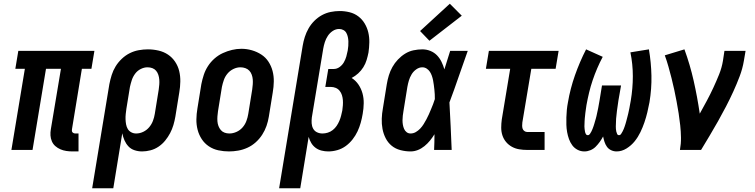

<svg xmlns="http://www.w3.org/2000/svg" viewBox="-20 -802 4040 1027"><path d="M368 8Q351 8 334.5 5.5Q318 3 303 -3.5Q288 -10 276 -20.5Q264 -31 257.5 -46Q251 -61 250 -77.5Q249 -94 252 -111L306 -434H226L154 0H41L113 -434H62L78 -530H485L469 -434H418L365 -111Q364 -107 364.5 -102Q365 -97 368 -94Q371 -91 375 -89.5Q379 -88 384 -88H400V8Z M473 205 565 -352Q570 -377 577.5 -401Q585 -425 598.5 -447Q612 -469 631.5 -487.5Q651 -506 674 -517.5Q697 -529 722 -533.5Q747 -538 771 -538Q800 -538 828 -531.5Q856 -525 878.5 -510Q901 -495 916.5 -472Q932 -449 938.5 -422Q945 -395 944.5 -366Q944 -337 939 -308L918 -178Q914 -155 907.5 -133Q901 -111 890 -90Q879 -69 863.5 -50Q848 -31 828 -17.5Q808 -4 785 2Q762 8 740 8Q719 8 699.5 1.5Q680 -5 667 -19Q654 -33 646 -51Q638 -69 634 -89L586 205ZM708 -88Q728 -88 746.5 -97Q765 -106 778 -121.5Q791 -137 798 -155.5Q805 -174 808 -193L829 -323Q831 -337 832 -350Q833 -363 832 -376Q831 -389 827 -401.5Q823 -414 815 -423.5Q807 -433 795 -437.5Q783 -442 769 -442Q751 -442 733 -433Q715 -424 703 -408Q691 -392 685 -373.5Q679 -355 675 -337L656 -220Q654 -206 652.5 -192Q651 -178 651.5 -164Q652 -150 654.5 -136.5Q657 -123 663.5 -112Q670 -101 682 -94.5Q694 -88 708 -88Z M1205 8Q1176 8 1148 2Q1120 -4 1097 -19.5Q1074 -35 1059 -58Q1044 -81 1037 -108Q1030 -135 1030.5 -164Q1031 -193 1036 -222L1057 -352Q1062 -377 1070 -401.5Q1078 -426 1092.5 -448.5Q1107 -471 1127.5 -489Q1148 -507 1172 -518Q1196 -529 1221 -535Q1246 -541 1271 -541Q1300 -541 1327.5 -533Q1355 -525 1378 -510Q1401 -495 1416 -472Q1431 -449 1438 -422Q1445 -395 1444.5 -366Q1444 -337 1439 -308L1418 -178Q1414 -153 1405.5 -128.5Q1397 -104 1382.5 -81.5Q1368 -59 1348 -41Q1328 -23 1304 -12Q1280 -1 1254.5 3.5Q1229 8 1205 8ZM1207 -88Q1226 -88 1245 -96.5Q1264 -105 1277.5 -120.5Q1291 -136 1298 -155Q1305 -174 1308 -193L1329 -323Q1331 -337 1332 -350.5Q1333 -364 1332 -377Q1331 -390 1326.5 -402.5Q1322 -415 1313.5 -424Q1305 -433 1292.5 -437.5Q1280 -442 1266 -442Q1247 -442 1228.5 -433Q1210 -424 1197 -408.5Q1184 -393 1177.5 -374.5Q1171 -356 1167 -337L1146 -207Q1144 -193 1143 -179.5Q1142 -166 1143 -153Q1144 -140 1148.5 -128Q1153 -116 1161 -106.5Q1169 -97 1181 -92.5Q1193 -88 1207 -88Z M1473 205 1599 -557Q1603 -581 1610.5 -604.5Q1618 -628 1630.5 -650Q1643 -672 1661.5 -690.5Q1680 -709 1702 -721Q1724 -733 1748.5 -738Q1773 -743 1797 -743Q1824 -743 1850 -736.5Q1876 -730 1896.5 -714.5Q1917 -699 1930.5 -676.5Q1944 -654 1950 -628.5Q1956 -603 1955.5 -575.5Q1955 -548 1951 -521Q1947 -501 1941 -481Q1935 -461 1923.5 -442.5Q1912 -424 1896 -409.5Q1880 -395 1861 -385Q1883 -371 1897.5 -349.5Q1912 -328 1919 -302.5Q1926 -277 1925.5 -249Q1925 -221 1920 -193Q1916 -169 1909.5 -145.5Q1903 -122 1892.5 -99.5Q1882 -77 1866 -56.5Q1850 -36 1829.5 -21Q1809 -6 1784.5 1Q1760 8 1736 8Q1718 8 1700 3.5Q1682 -1 1668 -11.5Q1654 -22 1645 -37Q1636 -52 1631 -70L1586 205ZM1705 -88Q1719 -88 1733.5 -92.5Q1748 -97 1760 -106.5Q1772 -116 1780.5 -128.5Q1789 -141 1795 -155Q1801 -169 1804.5 -183Q1808 -197 1811 -211Q1813 -225 1814 -239Q1815 -253 1814 -266.5Q1813 -280 1809 -293Q1805 -306 1796.5 -316.5Q1788 -327 1775.5 -332Q1763 -337 1750 -337H1720L1736 -433H1765Q1782 -433 1796.5 -443.5Q1811 -454 1819.5 -469Q1828 -484 1832.5 -500Q1837 -516 1840 -532Q1842 -544 1843 -556.5Q1844 -569 1843.5 -581Q1843 -593 1840.5 -604.5Q1838 -616 1832.5 -626Q1827 -636 1816.5 -641.5Q1806 -647 1794 -647Q1776 -647 1760 -636.5Q1744 -626 1733.5 -610Q1723 -594 1717.5 -576.5Q1712 -559 1709 -542L1648 -174Q1646 -158 1647 -142.5Q1648 -127 1655 -114Q1662 -101 1675.5 -94.5Q1689 -88 1705 -88Z M2176 8Q2149 8 2122 1Q2095 -6 2075 -22.5Q2055 -39 2043 -62.5Q2031 -86 2026 -112.5Q2021 -139 2022 -167Q2023 -195 2028 -222L2049 -352Q2053 -376 2060 -399Q2067 -422 2079 -443.5Q2091 -465 2108.5 -483.5Q2126 -502 2147 -515Q2168 -528 2192 -533Q2216 -538 2239 -538Q2262 -538 2282.5 -529.5Q2303 -521 2317.5 -506Q2332 -491 2341.5 -471.5Q2351 -452 2357 -431Q2365 -456 2372.5 -480.5Q2380 -505 2388 -530H2482Q2457 -461 2433.5 -392Q2410 -323 2384 -254Q2388 -191 2390.5 -127.5Q2393 -64 2396 0H2302Q2303 -21 2303.5 -42Q2304 -63 2304 -84Q2293 -66 2280 -50Q2267 -34 2250.5 -20.5Q2234 -7 2215 0.5Q2196 8 2176 8ZM2176 -88Q2191 -88 2204 -95.5Q2217 -103 2227.5 -114Q2238 -125 2246 -138Q2254 -151 2261 -164Q2268 -177 2274 -190.5Q2280 -204 2285.5 -217.5Q2291 -231 2296.5 -244.5Q2302 -258 2306 -272Q2306 -285 2305.5 -297.5Q2305 -310 2303.5 -322.5Q2302 -335 2300.5 -347.5Q2299 -360 2296.5 -372.5Q2294 -385 2290 -396.5Q2286 -408 2279.5 -418Q2273 -428 2262.5 -435Q2252 -442 2239 -442Q2222 -442 2206.5 -431Q2191 -420 2181.5 -404Q2172 -388 2167 -371Q2162 -354 2159 -337L2138 -207Q2136 -195 2134.5 -183Q2133 -171 2133 -158.5Q2133 -146 2135 -134.5Q2137 -123 2141.5 -112.5Q2146 -102 2155 -95Q2164 -88 2176 -88ZM2277 -584 2227 -636 2386 -782 2450 -718Z M2800 0Q2778 0 2757 -3.5Q2736 -7 2718 -17Q2700 -27 2687 -42.5Q2674 -58 2667.5 -77.5Q2661 -97 2661 -119Q2661 -141 2664 -163L2709 -434H2579L2595 -530H2968L2952 -434H2822L2774 -147Q2773 -138 2773 -129.5Q2773 -121 2775.5 -113.5Q2778 -106 2785 -101Q2792 -96 2800 -96H2893V0Z M3106 8Q3086 8 3069 -1Q3052 -10 3041 -25Q3030 -40 3023.5 -58Q3017 -76 3013.5 -95.5Q3010 -115 3009.5 -134.5Q3009 -154 3009.5 -174Q3010 -194 3012 -214.5Q3014 -235 3018 -255Q3024 -291 3033.5 -327.5Q3043 -364 3055.5 -399.5Q3068 -435 3083 -470Q3098 -505 3115 -538L3204 -498Q3188 -468 3174.5 -436.5Q3161 -405 3150 -372.5Q3139 -340 3131 -306.5Q3123 -273 3117 -240Q3116 -233 3115 -226Q3114 -219 3113 -212Q3112 -205 3111 -197.5Q3110 -190 3109.5 -183Q3109 -176 3108 -169Q3107 -162 3107 -154.5Q3107 -147 3106.5 -140Q3106 -133 3106 -126Q3106 -119 3107 -112Q3108 -105 3109 -98.5Q3110 -92 3113.5 -85.5Q3117 -79 3124 -79Q3131 -79 3135.5 -85.5Q3140 -92 3143.5 -99Q3147 -106 3149.5 -112.5Q3152 -119 3154.5 -126Q3157 -133 3159 -140Q3161 -147 3163 -154Q3165 -161 3167 -167.5Q3169 -174 3170.5 -181Q3172 -188 3173.5 -195Q3175 -202 3176.5 -209Q3178 -216 3179.5 -223Q3181 -230 3182 -237Q3183 -244 3184.5 -251Q3186 -258 3187 -265L3200 -345H3302L3288 -265Q3287 -258 3286 -251Q3285 -244 3284 -237Q3283 -230 3282 -223Q3281 -216 3280 -209Q3279 -202 3278.5 -195Q3278 -188 3277 -181Q3276 -174 3275.5 -167Q3275 -160 3275 -153Q3275 -146 3274.5 -139Q3274 -132 3274 -125.5Q3274 -119 3274.5 -112Q3275 -105 3276.5 -98.5Q3278 -92 3281 -85.5Q3284 -79 3291 -79Q3298 -79 3302.5 -86Q3307 -93 3310.5 -99.5Q3314 -106 3316.5 -112.5Q3319 -119 3321.5 -126Q3324 -133 3326 -140Q3328 -147 3330 -154Q3332 -161 3333.5 -167.5Q3335 -174 3337 -181Q3339 -188 3340.5 -195Q3342 -202 3343.5 -209Q3345 -216 3346.5 -223Q3348 -230 3349 -237Q3350 -244 3351.5 -250.5Q3353 -257 3354 -264Q3365 -330 3365 -394.5Q3365 -459 3352 -522L3451 -538Q3463 -468 3464.5 -397.5Q3466 -327 3454 -255Q3449 -228 3442.5 -201Q3436 -174 3427 -147.5Q3418 -121 3405.5 -95Q3393 -69 3375 -46.5Q3357 -24 3331.5 -8Q3306 8 3278 8Q3263 8 3249 1.5Q3235 -5 3226.5 -17Q3218 -29 3213.5 -43Q3209 -57 3206 -72Q3198 -57 3188 -43Q3178 -29 3166 -17Q3154 -5 3138 1.5Q3122 8 3106 8Z M3617 0Q3623 -33 3622.5 -66Q3622 -99 3618.5 -131.5Q3615 -164 3610 -196Q3605 -228 3599 -259.5Q3593 -291 3586.5 -322Q3580 -353 3572 -384Q3564 -415 3555.5 -445.5Q3547 -476 3536 -506L3641 -538Q3671 -456 3690.5 -369.5Q3710 -283 3723 -194Q3742 -228 3760.5 -262.5Q3779 -297 3795.5 -332.5Q3812 -368 3826.5 -404Q3841 -440 3847 -477L3855 -530H3968L3959 -477Q3952 -435 3936.5 -394Q3921 -353 3902.5 -312.5Q3884 -272 3863.5 -232.5Q3843 -193 3821 -154Q3799 -115 3776 -76.5Q3753 -38 3730 0Z"/></svg>

Font: Iosevka Slab
Style: Bold Italic
Weight: 700
Italic angle: -9°
Monospace: yes
Designer: Belleve Invis
Foundry: Belleve Invis
Version: Version 11.1.0; ttfautohint (v1.8.3)